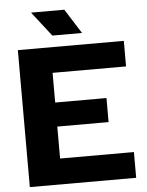

<svg xmlns="http://www.w3.org/2000/svg" viewBox="-61 -970 779 1018"><g transform="rotate(-5 329.0 -460.5)"><path d="M56 0V-729H620V-593H229V-137H622V0ZM213 -307V-435H502V-307ZM245 -790 143 -921H320L403 -790Z"/></g></svg>

Font: Hubot Sans
Style: Bold
Weight: 700
Designer: Deni Anggara
Foundry: GitHub, Inc., Subsidiary of Microsoft Corporation
Version: Version 2.000